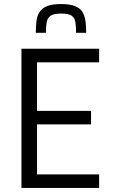

<svg xmlns="http://www.w3.org/2000/svg" viewBox="-20 -929 557 949"><path d="M86 0V-688H470V-621H163V-381H430V-314H163V-67H470V0ZM282 -909Q326 -909 351.5 -898.5Q377 -888 388 -869Q399 -850 402.5 -824Q406 -798 406 -767H356Q356 -799 352.5 -820Q349 -841 334 -851.5Q319 -862 282 -862Q246 -862 230.5 -851.5Q215 -841 211 -820Q207 -799 207 -767H157Q157 -798 160 -824Q163 -850 175 -869Q187 -888 212 -898.5Q237 -909 282 -909Z"/></svg>

Font: Saira SemiCondensed
Style: Regular
Weight: 400
Width: 4
Designer: Hector Gatti with collaboration of the Omnibus-Type team
Foundry: Omnibus-Type
Version: Version 1.101